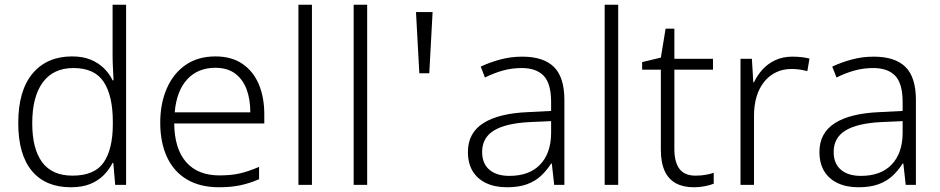

<svg xmlns="http://www.w3.org/2000/svg" viewBox="-20 -780 3966 810"><path d="M279 10Q172 10 114.5 -59Q57 -128 57 -261Q57 -398 117.5 -470Q178 -542 284 -542Q329 -542 362 -528.5Q395 -515 418.5 -492Q442 -469 455 -441H459Q458 -464 456.5 -493Q455 -522 455 -545V-760H512V0H466L458 -93H455Q441 -65 418 -41.5Q395 -18 361 -4Q327 10 279 10ZM286 -39Q379 -39 417.5 -95Q456 -151 456 -257V-266Q456 -376 417.5 -434.5Q379 -493 290 -493Q205 -493 160.5 -432.5Q116 -372 116 -260Q116 -152 158 -95.5Q200 -39 286 -39Z M889 -542Q957 -542 1003 -510.5Q1049 -479 1072 -424Q1095 -369 1095 -298V-259H715Q716 -153 765 -96.5Q814 -40 906 -40Q955 -40 992 -48.5Q1029 -57 1073 -76V-24Q1034 -7 994.5 1.5Q955 10 904 10Q824 10 768.5 -23Q713 -56 684.5 -117.5Q656 -179 656 -262Q656 -343 683.5 -406.5Q711 -470 763 -506Q815 -542 889 -542ZM888 -494Q815 -494 770 -445.5Q725 -397 717 -306H1036Q1036 -362 1020 -404Q1004 -446 971.5 -470Q939 -494 888 -494Z M1296 0H1239V-760H1296Z M1529 0H1472V-760H1529Z M1749 -471 1735 -729H1805L1791 -471Z M2183 -541Q2273 -541 2317 -497.5Q2361 -454 2361 -358V0H2318L2308 -90H2305Q2286 -60 2261.5 -37.5Q2237 -15 2202.5 -2.5Q2168 10 2119 10Q2068 10 2031 -7.5Q1994 -25 1974 -58Q1954 -91 1954 -139Q1954 -219 2019 -260.5Q2084 -302 2208 -307L2305 -312V-349Q2305 -428 2273.5 -460.5Q2242 -493 2181 -493Q2140 -493 2102 -482.5Q2064 -472 2026 -453L2008 -499Q2046 -517 2090.5 -529Q2135 -541 2183 -541ZM2215 -265Q2114 -260 2064 -229.5Q2014 -199 2014 -139Q2014 -90 2044.5 -64Q2075 -38 2129 -38Q2213 -38 2258.5 -85.5Q2304 -133 2305 -217V-269Z M2588 0H2531V-760H2588Z M2914 -39Q2937 -39 2957 -42.5Q2977 -46 2991 -51V-5Q2976 1 2954 5.5Q2932 10 2907 10Q2863 10 2832 -6.5Q2801 -23 2784.5 -58Q2768 -93 2768 -148V-486H2689V-518L2768 -537L2788 -659H2825V-532H2988V-486H2825V-151Q2825 -96 2846.5 -67.5Q2868 -39 2914 -39Z M3323 -541Q3342 -541 3360.5 -539Q3379 -537 3395 -533L3386 -480Q3370 -484 3354 -486.5Q3338 -489 3320 -489Q3283 -489 3254 -475Q3225 -461 3204 -435Q3183 -409 3172 -373Q3161 -337 3161 -292V0H3104V-532H3152L3158 -433H3161Q3175 -463 3197.5 -487.5Q3220 -512 3251.5 -526.5Q3283 -541 3323 -541Z M3666 -541Q3756 -541 3800 -497.5Q3844 -454 3844 -358V0H3801L3791 -90H3788Q3769 -60 3744.5 -37.5Q3720 -15 3685.5 -2.5Q3651 10 3602 10Q3551 10 3514 -7.5Q3477 -25 3457 -58Q3437 -91 3437 -139Q3437 -219 3502 -260.5Q3567 -302 3691 -307L3788 -312V-349Q3788 -428 3756.5 -460.5Q3725 -493 3664 -493Q3623 -493 3585 -482.5Q3547 -472 3509 -453L3491 -499Q3529 -517 3573.5 -529Q3618 -541 3666 -541ZM3698 -265Q3597 -260 3547 -229.5Q3497 -199 3497 -139Q3497 -90 3527.5 -64Q3558 -38 3612 -38Q3696 -38 3741.5 -85.5Q3787 -133 3788 -217V-269Z"/></svg>

Font: Noto Sans Devanagari Light
Style: Regular
Weight: 300
Version: Version 2.003